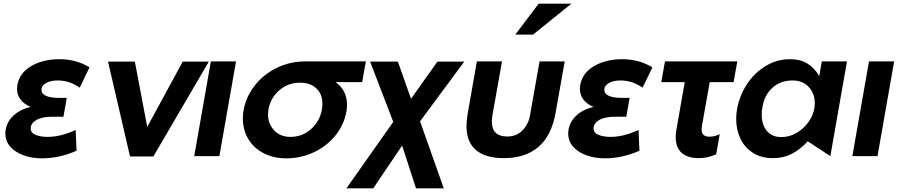

<svg xmlns="http://www.w3.org/2000/svg" viewBox="-20 -844 4866 1038"><path d="M237 -104Q270 -104 305.5 -112Q341 -120 389 -141L394 -29Q300 12 207 12Q152 12 107 -4.5Q62 -21 35.5 -51Q9 -81 9 -121Q9 -173 45.5 -212Q82 -251 146 -266Q110 -281 91 -306Q72 -331 72 -364Q72 -371 74 -385Q86 -451 150 -487.5Q214 -524 301 -524Q391 -524 464 -480L411 -370Q356 -409 291 -409Q254 -409 229 -395Q204 -381 204 -358Q204 -337 228.5 -326Q253 -315 295 -315H341L323 -213H265Q206 -213 176 -195Q146 -177 146 -150Q146 -125 173.5 -114.5Q201 -104 237 -104Z M1109 -511H968L776 -158L709 -511H564L683 2H809Z M1256 -512H1120L1030 0H1166Z M1856 -277Q1856 -260 1853 -242Q1840 -169 1793 -111Q1746 -53 1676 -20.5Q1606 12 1528 12Q1458 12 1404.5 -16Q1351 -44 1322 -93Q1293 -142 1293 -203Q1293 -228 1297 -249Q1310 -320 1356 -380Q1402 -440 1474 -476Q1546 -512 1632 -512H1958L1938 -400H1794Q1856 -357 1856 -277ZM1720 -250Q1723 -268 1723 -284Q1723 -335 1690.5 -366Q1658 -397 1602 -397Q1537 -397 1489.5 -355.5Q1442 -314 1431 -251Q1429 -235 1429 -226Q1429 -175 1462 -139.5Q1495 -104 1550 -104Q1614 -104 1661 -145.5Q1708 -187 1720 -250Z M2202 -310 2131 -511H1981L2106 -185L1853 174H1998L2154 -57L2229 174H2379L2251 -188L2490 -511H2345Z M2897 -512 2845 -219Q2836 -170 2803.5 -138Q2771 -106 2723 -106Q2639 -106 2639 -187Q2639 -202 2642 -220L2694 -512H2558L2508 -227Q2502 -193 2502 -163Q2502 -76 2553.5 -32.5Q2605 11 2704 11Q2819 11 2890 -49Q2961 -109 2983 -231L3033 -512ZM2766 -657H2862L3069 -824H2892Z M3280 -104Q3313 -104 3348.5 -112Q3384 -120 3432 -141L3437 -29Q3343 12 3250 12Q3195 12 3150 -4.5Q3105 -21 3078.5 -51Q3052 -81 3052 -121Q3052 -173 3088.5 -212Q3125 -251 3189 -266Q3153 -281 3134 -306Q3115 -331 3115 -364Q3115 -371 3117 -385Q3129 -451 3193 -487.5Q3257 -524 3344 -524Q3434 -524 3507 -480L3454 -370Q3399 -409 3334 -409Q3297 -409 3272 -395Q3247 -381 3247 -358Q3247 -337 3271.5 -326Q3296 -315 3338 -315H3384L3366 -213H3308Q3249 -213 3219 -195Q3189 -177 3189 -150Q3189 -125 3216.5 -114.5Q3244 -104 3280 -104Z M3966 -512 3946 -400H3817L3775 -164Q3773 -150 3773 -145Q3773 -105 3815 -105Q3845 -105 3871 -119L3852 -10Q3807 11 3757 11Q3698 11 3665.5 -17.5Q3633 -46 3633 -103Q3633 -124 3637 -144L3682 -400H3555L3575 -512Z M4265 -409Q4320 -409 4352.5 -373.5Q4385 -338 4385 -286Q4385 -241 4360 -198.5Q4335 -156 4293 -129.5Q4251 -103 4204 -103Q4153 -103 4125.5 -136.5Q4098 -170 4098 -224Q4098 -246 4102 -265Q4113 -332 4157 -370.5Q4201 -409 4265 -409ZM4559 -512H4423L4409 -433Q4382 -478 4344 -501Q4306 -524 4252 -524Q4180 -524 4119 -487Q4058 -450 4018 -388.5Q3978 -327 3965 -256Q3960 -226 3960 -202Q3960 -142 3983 -94Q4006 -46 4051 -17.5Q4096 11 4158 11Q4215 11 4260 -12Q4305 -35 4347 -80L4469 0Z M4814 -512H4678L4588 0H4724Z"/></svg>

Font: Geom SemiBold
Style: Bold Italic
Weight: 600
Italic angle: -10°
Version: Version 1.102